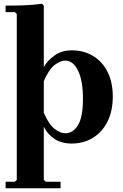

<svg xmlns="http://www.w3.org/2000/svg" viewBox="-20 -760 660 1030"><path d="M10 250V215H60L70 205V-685L60 -695H10V-730Q36 -730 72 -730.5Q108 -731 143.5 -733.5Q179 -736 205 -740L215 -730V-400Q234 -435 273 -462.5Q312 -490 364 -490Q429 -490 479 -460Q529 -430 557 -374.5Q585 -319 585 -242Q585 -165 557 -108.5Q529 -52 479 -21Q429 10 364 10Q309 10 271.5 -15.5Q234 -41 215 -80V205L225 215H305V250ZM330 -45Q372 -45 398.5 -88.5Q425 -132 425 -230Q425 -328 398.5 -381.5Q372 -435 330 -435Q304 -435 273.5 -412Q243 -389 215 -325V-155Q243 -91 273.5 -68Q304 -45 330 -45Z"/></svg>

Font: Brygada 1918
Style: Regular
Weight: 400
Designer: Mateusz Machalski | Borys Kosmynka | Przemek Hoffer
Foundry: NIEPODLEGLA 2018
Version: Version 3.006